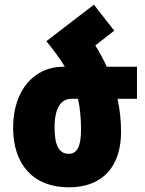

<svg xmlns="http://www.w3.org/2000/svg" viewBox="-20 -791 621 820"><path d="M178 -615C210 -576 236 -541 257 -506H249C128 -506 36 -408 36 -245C36 -91 120 9 274 9C423 9 497 -85 497 -228C497 -276 492 -323 482 -369H565V-506H436C422 -536 406 -567 387 -597L468 -660L381 -771ZM284 -369H313C322 -330 326 -287 326 -237C326 -172 312 -134 274 -134C232 -134 213 -170 213 -247C213 -330 241 -369 284 -369Z"/></svg>

Font: Noto Sans Armenian Condensed Black
Style: Regular
Weight: 900
Width: 3
Designer: Monotype Design Team
Foundry: Monotype Imaging Inc.
Version: Version 2.008